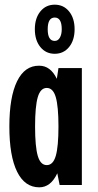

<svg xmlns="http://www.w3.org/2000/svg" viewBox="-20 -791 420 821"><path d="M235 0 225 -50Q197 10 148 10Q86 10 53 -57Q20 -124 20 -250Q20 -376 53 -443.5Q86 -511 148 -510Q196 -510 223 -454L230 -500H330V0ZM141.5 -124.5Q153 -85 180 -85Q207 -85 218.5 -124.5Q230 -164 230 -250Q230 -336 218.5 -375.5Q207 -415 180 -415Q153 -415 141.5 -375.5Q130 -336 130 -250Q130 -164 141.5 -124.5ZM275.5 -590Q252 -561 214 -561Q176 -561 152.5 -590Q129 -619 129 -666Q129 -713 152.5 -742Q176 -771 214 -771Q252 -771 275.5 -742Q299 -713 299 -666Q299 -619 275.5 -590ZM214 -616Q228 -616 236 -630Q244 -644 244 -666Q244 -716 214 -716Q184 -716 184 -666Q184 -616 214 -616Z"/></svg>

Font: Gully ECD Medium
Style: Regular
Weight: 500
Width: 2
Designer: jaikishan Patel
Foundry: MagicType
Version: Version 1.000;Glyphs 3.2 (3242)